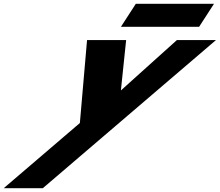

<svg xmlns="http://www.w3.org/2000/svg" viewBox="-63 -722 1148 1002"><path d="M860.3 -513 567.9 -250 595.3 -513H391.3L353.8 -80L-43.4 260H160.6L1064.3 -513ZM645.7 -702 568 -582H976L1053.7 -702Z"/></svg>

Font: Hussar
Style: BdWodka
Weight: 700
Foundry: Cannot Into Space Fonts
Version: Version 2.00